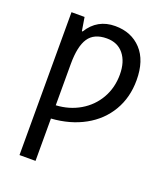

<svg xmlns="http://www.w3.org/2000/svg" viewBox="-143 -643 842 980"><g transform="rotate(20 277.5 -153.0)"><path d="M510 -323Q510 -229 467 -156Q424 -83 346 -40Q268 3 166 10V240H79V-536H150L162 -463H166Q217 -546 314 -546Q402 -546 456 -488Q510 -430 510 -323ZM166 -286V-62Q238 -66 296 -100Q354 -134 387 -191.5Q420 -249 420 -321Q420 -390 387 -431Q354 -472 295 -472Q226 -472 196 -427Q166 -382 166 -286Z"/></g></svg>

Font: Noto Sans Display
Style: Regular
Weight: 400
Designer: Monotype Design team
Foundry: Monotype Imaging Inc.
Version: Version 1.000